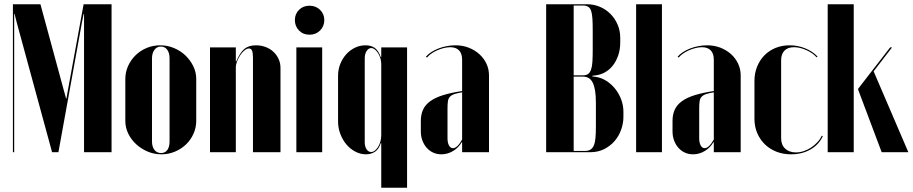

<svg xmlns="http://www.w3.org/2000/svg" viewBox="-20 -719 4311 907"><path d="M507 -699H375L301 -294L294 -254H292L281 -294L171 -699H41V0H47V-613V-653H49L59 -613L226 0H256L367 -613L375 -653H377V-613V0H507Z M737 -505Q771 -505 802 -492Q833 -479 856 -457Q879 -435 893 -406.5Q907 -378 907 -346V-148Q907 -116 894 -87Q881 -58 858.5 -36.5Q836 -15 806 -2.5Q776 10 743 10Q708 10 677.5 -3Q647 -16 623.5 -37.5Q600 -59 586 -87.5Q572 -116 572 -148V-346Q572 -378 585 -407Q598 -436 620.5 -458Q643 -480 673 -492.5Q703 -505 737 -505ZM740 -499Q721 -499 709.5 -483.5Q698 -468 698 -443V-51Q698 -26 709.5 -11Q721 4 741 4Q760 4 770.5 -10.5Q781 -25 781 -51V-443Q781 -469 770 -484Q759 -499 740 -499Z M1096 -429H1094V-459V-495H972V0H1094V-400Q1094 -414 1100 -429.5Q1106 -445 1115 -458.5Q1124 -472 1135 -481Q1146 -490 1156 -490Q1166 -490 1170.5 -480Q1175 -470 1175 -447V0H1305V-399Q1305 -421 1296 -440.5Q1287 -460 1271.5 -474.5Q1256 -489 1234.5 -497Q1213 -505 1189 -505Q1155 -505 1134.5 -488Q1114 -471 1096 -429Z M1380 -495V0H1502V-495ZM1373 -624Q1373 -595 1392.5 -575Q1412 -555 1442 -555Q1472 -555 1492 -575Q1512 -595 1512 -624Q1512 -653 1492 -672.5Q1472 -692 1442 -692Q1412 -692 1392.5 -672.5Q1373 -653 1373 -624Z M1781 -479V-449H1779Q1768 -480 1750.5 -492.5Q1733 -505 1707 -505Q1680 -505 1656.5 -493.5Q1633 -482 1615.5 -462.5Q1598 -443 1587.5 -417Q1577 -391 1577 -361V-145Q1577 -114 1588 -85.5Q1599 -57 1617 -36Q1635 -15 1659 -2.5Q1683 10 1709 10Q1732 10 1750.5 -1.5Q1769 -13 1779 -43H1781V-13V168H1903V-495H1781ZM1781 -80Q1781 -65 1777 -50.5Q1773 -36 1766 -25Q1759 -14 1750.5 -7.5Q1742 -1 1733 -1Q1720 -1 1711.5 -14Q1703 -27 1703 -47V-444Q1703 -464 1712 -478Q1721 -492 1734 -492Q1742 -492 1750.5 -485.5Q1759 -479 1766 -468Q1773 -457 1777 -443.5Q1781 -430 1781 -417Z M1968 -98Q1968 -75 1975.5 -55Q1983 -35 1996 -20.5Q2009 -6 2026.5 2Q2044 10 2065 10Q2094 10 2120 -5.5Q2146 -21 2161 -47H2163V-27V0H2290V-363Q2290 -393 2277.5 -419Q2265 -445 2243.5 -464Q2222 -483 2193.5 -494Q2165 -505 2131 -505Q2111 -505 2090 -501Q2069 -497 2050 -489.5Q2031 -482 2016 -472Q2001 -462 1992 -451L1997 -447Q2004 -456 2016.5 -465Q2029 -474 2044.5 -481Q2060 -488 2076.5 -492Q2093 -496 2107 -496Q2134 -496 2148.5 -481Q2163 -466 2163 -437V-289Q2110 -281 2073 -269.5Q2036 -258 2012.5 -241Q1989 -224 1978.5 -201Q1968 -178 1968 -148ZM2120 -19Q2108 -19 2101 -32Q2094 -45 2094 -66V-207Q2094 -228 2096 -241Q2098 -254 2105.5 -262Q2113 -270 2126.5 -274.5Q2140 -279 2163 -283V-60Q2152 -40 2141 -29.5Q2130 -19 2120 -19Z M2910 -540Q2910 -574 2897.5 -603Q2885 -632 2863.5 -653.5Q2842 -675 2813.5 -687Q2785 -699 2752 -699H2560V0H2768Q2806 0 2835 -15Q2864 -30 2884 -53.5Q2904 -77 2914.5 -107Q2925 -137 2925 -167V-191Q2925 -221 2914.5 -249Q2904 -277 2886 -299.5Q2868 -322 2844.5 -337Q2821 -352 2794 -356L2778 -358V-361L2794 -363Q2818 -366 2839 -378Q2860 -390 2875.5 -410Q2891 -430 2900.5 -457.5Q2910 -485 2910 -519ZM2795 -124Q2795 -90 2793 -67.5Q2791 -45 2785 -31.5Q2779 -18 2769 -12Q2759 -6 2744 -6H2690V-357H2734Q2749 -357 2760.5 -350.5Q2772 -344 2779.5 -329.5Q2787 -315 2791 -291.5Q2795 -268 2795 -234ZM2690 -363V-693H2734Q2749 -693 2758.5 -687Q2768 -681 2772.5 -667.5Q2777 -654 2778.5 -631.5Q2780 -609 2780 -575V-484Q2780 -450 2778.5 -427Q2777 -404 2772 -390Q2767 -376 2758 -369.5Q2749 -363 2734 -363Z M2985 0H3107V-699H2985Z M3157 -98Q3157 -75 3164.5 -55Q3172 -35 3185 -20.5Q3198 -6 3215.5 2Q3233 10 3254 10Q3283 10 3309 -5.5Q3335 -21 3350 -47H3352V-27V0H3479V-363Q3479 -393 3466.5 -419Q3454 -445 3432.5 -464Q3411 -483 3382.5 -494Q3354 -505 3320 -505Q3300 -505 3279 -501Q3258 -497 3239 -489.5Q3220 -482 3205 -472Q3190 -462 3181 -451L3186 -447Q3193 -456 3205.5 -465Q3218 -474 3233.5 -481Q3249 -488 3265.5 -492Q3282 -496 3296 -496Q3323 -496 3337.5 -481Q3352 -466 3352 -437V-289Q3299 -281 3262 -269.5Q3225 -258 3201.5 -241Q3178 -224 3167.5 -201Q3157 -178 3157 -148ZM3309 -19Q3297 -19 3290 -32Q3283 -45 3283 -66V-207Q3283 -228 3285 -241Q3287 -254 3294.5 -262Q3302 -270 3315.5 -274.5Q3329 -279 3352 -283V-60Q3341 -40 3330 -29.5Q3319 -19 3309 -19Z M3544 -337V-158Q3544 -121 3557 -90.5Q3570 -60 3593 -37.5Q3616 -15 3647.5 -2.5Q3679 10 3717 10Q3769 10 3809 -13Q3849 -36 3867 -76L3862 -78Q3855 -62 3841.5 -47.5Q3828 -33 3811.5 -22Q3795 -11 3776.5 -5Q3758 1 3740 1Q3708 1 3689 -17Q3670 -35 3670 -66V-434Q3670 -464 3686 -480Q3702 -496 3731 -496Q3758 -496 3788.5 -482.5Q3819 -469 3838 -448L3842 -452Q3818 -477 3783 -491Q3748 -505 3710 -505Q3674 -505 3643.5 -492.5Q3613 -480 3591 -457.5Q3569 -435 3556.5 -404Q3544 -373 3544 -337Z M4013 -699H3890V0H4013ZM4194 -495H4185L4034 -300V-295L4145 0H4271L4107 -382Z"/></svg>

Font: Moniqa Black
Style: Regular
Weight: 900
Designer: Rajesh Rajput
Foundry: Rajesh Rajput
Version: Version 1.000